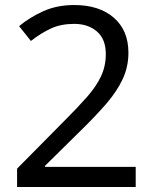

<svg xmlns="http://www.w3.org/2000/svg" viewBox="-20 -744 612 764"><path d="M520 0H48V-73L235 -262Q289 -316 326 -358Q363 -400 382 -440.5Q401 -481 401 -529Q401 -588 366 -618.5Q331 -649 275 -649Q223 -649 183.5 -631Q144 -613 103 -581L56 -640Q98 -675 152.5 -699.5Q207 -724 275 -724Q375 -724 433 -673.5Q491 -623 491 -534Q491 -478 468 -429Q445 -380 404 -332.5Q363 -285 308 -231L159 -84V-80H520Z"/></svg>

Font: Noto Sans Takri
Style: Regular
Weight: 400
Designer: Monotype Design Team
Foundry: Monotype Imaging Inc.
Version: Version 2.003; ttfautohint (v1.8.4.7-5d5b)